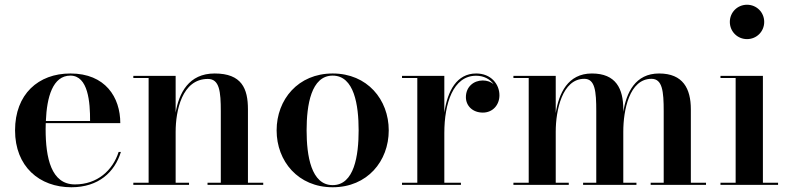

<svg xmlns="http://www.w3.org/2000/svg" viewBox="-20 -780 3332 810"><path d="M490 -139H480.5C455.5 -61 390.5 -2 296 -2C196 -2 172.5 -113.5 172.5 -235C172.5 -243.5 173 -252 173 -260.5H487.5C487.5 -369.5 424.5 -470 277 -470C141.5 -470 43.5 -382.5 43.5 -230C43.5 -77.5 146 10 281 10C396 10 464 -54 490 -139ZM277 -461C352 -461 360.5 -348.5 360 -269.5H173.5C177.5 -370.5 202.5 -461 277 -461Z M542.5 -9V0H777.5V-9H721V-223.5C721 -312.5 747.5 -447 857 -447C906 -447 911.5 -394 911.5 -310V-9H855.5V0H1090.5V-9H1026V-319C1026 -406 1000 -470 885.5 -470C776 -470 735 -387 721 -305V-460H542.5V-451H607V-9Z M1147 -230C1147 -100 1237.5 10 1383.5 10C1529.5 10 1620 -100 1620 -230C1620 -360 1529.5 -470 1383.5 -470C1237.5 -470 1147 -360 1147 -230ZM1273.5 -230C1273.5 -336.5 1292.5 -461 1383.5 -461C1474.5 -461 1493 -336.5 1493 -230C1493 -123.5 1474.5 1 1383.5 1C1292.5 1 1273.5 -123.5 1273.5 -230Z M1676 -9V0H1924.5V-9H1854.5V-218.5C1854.5 -343.5 1891.5 -460.5 1988.5 -460.5C2021.5 -460.5 2047 -446 2062.5 -425C2050.5 -435 2034.5 -440.5 2016.5 -440.5C1978.5 -440.5 1945.5 -414 1945.5 -370C1945.5 -334 1973.5 -305 2017 -305C2059.5 -305 2087 -338 2087 -378C2087 -425.5 2051 -470 1989 -470C1907 -470 1868 -397 1854.5 -304.5V-460H1676V-451H1740.5V-9Z M2146 -9V0H2379.5V-9H2324.5V-224.5C2324.5 -315 2352 -447.5 2445 -447.5C2490.5 -447.5 2495.5 -395 2495.5 -311V-9H2440V0H2665V-9H2609.5V-224.5C2609.5 -315 2635 -447.5 2728.5 -447.5C2774.5 -447.5 2780 -395 2780 -311V-9H2725V0H2958.5V-9H2894.5V-319C2894.5 -406 2861.5 -470 2760.5 -470C2660 -470 2622.5 -389 2609.5 -308V-319C2609.5 -406 2578.5 -470 2477 -470C2375 -470 2337.5 -385.5 2324.5 -303V-460H2146V-451H2210.5V-9Z M3059 -687.5C3059 -647 3091 -615 3131.5 -615C3172 -615 3204 -647 3204 -687.5C3204 -728 3172 -760 3131.5 -760C3091 -760 3059 -728 3059 -687.5ZM3019.5 -9V0H3262.5V-9H3198.5V-460H3019.5V-451H3083.5V-9Z"/></svg>

Font: Bodoni* 24pt Medium
Style: Regular
Weight: 500
Version: Version 2.3